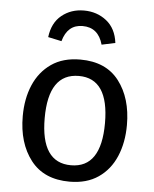

<svg xmlns="http://www.w3.org/2000/svg" viewBox="-54 -806 692 863"><g transform="rotate(5 292.0 -374.0)"><path d="M292 12Q176 12 116.5 -65Q57 -142 57 -263Q57 -342 83.5 -404Q110 -466 162.5 -502.5Q215 -539 293 -539Q409 -539 468 -462Q527 -385 527 -264Q527 -185 500.5 -122.5Q474 -60 421.5 -24Q369 12 292 12ZM292 -62Q428 -62 428 -264Q428 -465 293 -465Q156 -465 156 -263Q156 -62 292 -62ZM382 -614Q361 -690 290 -690Q222 -690 201 -614L140 -627Q148 -692 190 -726Q232 -760 290 -760Q349 -760 392 -726Q435 -692 443 -627Z"/></g></svg>

Font: Trujillo
Style: Regular
Weight: 400
Designer: Fira Sans original fonts by bBox Type GmbH, Carrois Corporate GbR, & Edenspiekermann AG / Changes by Cristiano Sobral
Foundry: Fira Sans original fonts by bBox Type GmbH, Carrois Corporate GbR, & Edenspiekermann AG / Changes by Cristiano Sobral
Version: Version 4.301;October 17, 2021;FontCreator 14.0.0.2814 64-bi